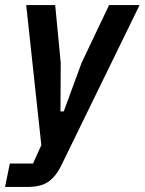

<svg xmlns="http://www.w3.org/2000/svg" viewBox="-47 -542 574 762"><path d="M386 -522H507L198 111Q186 136 172.5 153Q159 170 143 180.5Q127 191 106.5 195.5Q86 200 59 200H-27L-8 107H84L117 34L57 -522H172L194 -293L193 -100H206L277 -293Z"/></svg>

Font: IBM Plex Sans Cond SmBld
Style: Italic
Weight: 600
Width: 3
Italic angle: -11°
Designer: Mike Abbink, Paul van der Laan, Pieter van Rosmalen
Foundry: Bold Monday
Version: Version 1.3